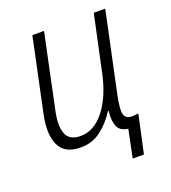

<svg xmlns="http://www.w3.org/2000/svg" viewBox="-124 -624 757 852"><g transform="rotate(-20 254.0 -198.5)"><path d="M357 135 384 4Q346 -1 335 -28Q324 -55 329 -101H326Q296 -53 254.5 -21.5Q213 10 159 10Q83 10 58.5 -42.5Q34 -95 52 -182L126 -532H181L107 -180Q93 -115 107.5 -76.5Q122 -38 175 -38Q239 -38 288 -100.5Q337 -163 359 -266L416 -532H470L389 -150Q376 -86 383 -64Q390 -42 419 -42Q435 -42 449 -45L410 135Z"/></g></svg>

Font: Noto Sans SemiCondensed Light
Style: Italic
Weight: 300
Width: 4
Italic angle: -12°
Designer: Monotype Design Team
Foundry: Monotype Imaging Inc.
Version: Version 2.013; ttfautohint (v1.8.4.7-5d5b)